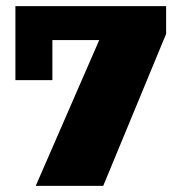

<svg xmlns="http://www.w3.org/2000/svg" viewBox="-20 -603 579 623"><path d="M96 0 302 -473H150V-343H30V-583H519V-493L315 0Z"/></svg>

Font: Rokkitt SemiBold Black
Style: Regular
Weight: 900
Version: Version 3.103